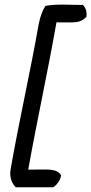

<svg xmlns="http://www.w3.org/2000/svg" viewBox="-20 -679 388 816"><path d="M25 41C19 76 32 102 47 117H206C221 108 236 88 240 66C219 35 186 42 100 42C136 -161 185 -383 220 -584C302 -584 318 -579 347 -607C351 -629 343 -649 332 -658C275 -658 224 -663 173 -654C160 -634 151 -608 145 -579C108 -369 62 -170 25 41Z"/></svg>

Font: Snowfall
Style: Obl
Weight: 400
Designer: Jasper
Foundry: Cannot Into Space Fonts
Version: Version 0.9